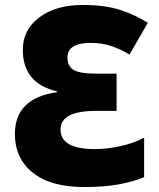

<svg xmlns="http://www.w3.org/2000/svg" viewBox="-20 -744 640 774"><path d="M561 -30V-189Q523 -168 468 -155.5Q413 -143 363 -143Q224 -143 224 -222Q224 -297 367 -297H450V-447H375Q300 -447 276 -462.5Q252 -478 252 -512Q252 -571 345 -571Q393 -571 431.5 -557.5Q470 -544 502 -524L576 -652Q526 -684 464.5 -704Q403 -724 314 -724Q205 -724 138.5 -674Q72 -624 72 -543Q72 -408 209 -376V-372Q40 -349 40 -203Q40 -106 112 -48Q184 10 319 10Q401 10 460 -1Q519 -12 561 -30Z"/></svg>

Font: Noto Sans Mono UI ExtraBold
Style: Regular
Weight: 800
Designer: Monotype Design team
Foundry: Monotype Imaging Inc.
Version: 1.000